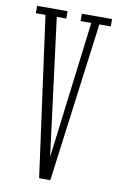

<svg xmlns="http://www.w3.org/2000/svg" viewBox="-82 -746 493 795"><g transform="rotate(10 165.0 -349.0)"><path d="M140.5 1.5 49 -669H8.5V-700H136.5V-669H96.5L170 -93L241.5 -669H196.5V-700H323.5V-669H275.5L187.5 1.5Z"/></g></svg>

Font: Imbue 10pt ExtraLight
Style: Regular
Weight: 200
Designer: Tyler Finck
Foundry: Etcetera Type Company
Version: Version 1.102; ttfautohint (v1.8.3)